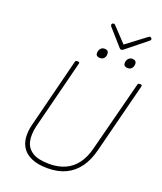

<svg xmlns="http://www.w3.org/2000/svg" viewBox="-222 -1419 1325 1575"><g transform="rotate(20 441.0 -631.5)"><path d="M387 19Q304 19 250 -3.5Q196 -26 168 -65Q140 -104 135 -157.5Q130 -211 146 -273L298 -875Q299 -883 303 -886.5Q307 -890 319 -890Q330 -890 334 -886.5Q338 -883 335 -875L182 -271Q165 -197 177 -140Q189 -83 240 -51Q291 -19 386 -19Q466 -19 525.5 -46Q585 -73 625.5 -127.5Q666 -182 686 -263L844 -875Q845 -883 849 -886.5Q853 -890 865 -890Q885 -890 881 -875L725 -263Q702 -170 656 -107Q610 -44 543 -12.5Q476 19 387 19ZM481 -978Q465 -978 455 -985Q445 -992 445 -1009Q445 -1032 458 -1047.5Q471 -1063 492 -1063Q510 -1063 519 -1055Q528 -1047 528 -1031Q529 -1008 516.5 -993Q504 -978 481 -978ZM724 -978Q707 -978 697 -985Q687 -992 687 -1009Q687 -1032 700.5 -1047.5Q714 -1063 734 -1063Q751 -1063 761 -1055Q771 -1047 771 -1031Q771 -1008 758.5 -993Q746 -978 724 -978ZM809 -1282Q816 -1282 821 -1276.5Q826 -1271 826 -1266Q826 -1262 824.5 -1259.5Q823 -1257 819 -1253L640 -1109Q633 -1105 629.5 -1103Q626 -1101 622 -1101Q618 -1101 615 -1103Q612 -1105 607 -1109L480 -1253Q479 -1256 477 -1259.5Q475 -1263 475 -1265Q475 -1274 481 -1278Q487 -1282 493 -1282Q497 -1282 500.5 -1280Q504 -1278 507 -1274L626 -1148L793 -1274Q800 -1279 802.5 -1280.5Q805 -1282 809 -1282Z"/></g></svg>

Font: Playwrite IS Thin
Style: Regular
Weight: 250
Designer: Veronika Burian, José Scaglione
Foundry: TypeTogether
Version: Version 1.002